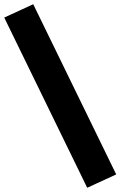

<svg xmlns="http://www.w3.org/2000/svg" viewBox="-31 -773 569 907"><path d="M381 114 -11 -690 126 -753 518 51Z"/></svg>

Font: Gabarito ExtraBold
Style: Regular
Weight: 800
Designer: Leandro Assis / Alvaro Franca / Felipe Casaprima
Foundry: Naipe Foundry
Version: Version 1.000